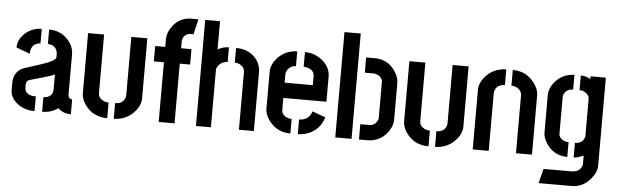

<svg xmlns="http://www.w3.org/2000/svg" viewBox="-52 -886 4050 1261"><g transform="rotate(5 1972.5 -255.5)"><path d="M28.3 -126Q28.3 -71.3 81.1 -33.2Q127 0 190.4 0V-96.7Q118.2 -97.7 117.2 -147.5V-168Q118.2 -187.5 128.9 -195.3Q136.7 -201.2 220.7 -223.6Q279.3 -239.3 302.7 -252V-155.3Q302.7 -108.4 258.8 -98.6Q250 -96.7 240.2 -96.7V0Q304.7 -1 343.8 -33.2Q377.9 0 429.7 0V-97.7Q404.3 -99.6 403.3 -128.9V-391.6Q403.3 -450.2 356.4 -496.1Q309.6 -542 239.3 -542V-446.3Q283.2 -446.3 297.9 -410.2Q302.7 -398.4 302.7 -385.7V-365.2Q302.7 -339.8 195.3 -306.6Q93.8 -275.4 80.1 -267.6Q29.3 -237.3 28.3 -173.8ZM36.1 -406.2 126 -372.1Q126 -427.7 168.9 -442.4Q179.7 -446.3 190.4 -446.3V-542Q123 -542 74.2 -493.2Q36.1 -454.1 36.1 -406.2Z M496.1 -143.6V-541H601.6V-155.3Q601.6 -124 632.8 -107.4Q649.4 -98.6 669.9 -98.6V4.9Q575.2 4.9 522.5 -69.3Q496.1 -107.4 496.1 -143.6ZM712.9 4.9V-98.6Q761.7 -98.6 777.3 -136.7Q781.2 -146.5 781.2 -155.3V-541H886.7V-143.6Q886.7 -97.7 845.7 -52.7Q792 3.9 712.9 4.9Z M942.4 -393.6V-495.1H1008.8V-543Q1008.8 -591.8 1044.9 -637.7Q1089.8 -693.4 1160.2 -694.3H1210L1186.5 -593.8H1160.2Q1118.2 -585 1113.3 -543V-495.1H1181.6V-393.6H1113.3V0H1008.8V-393.6Z M1254.9 4.9V-694.3H1352.5V-507.8Q1385.7 -528.3 1425.8 -528.3V-431.6Q1385.7 -431.6 1361.3 -396.5Q1353.5 -384.8 1353.5 -375V4.9ZM1472.7 -431.6V-528.3Q1565.4 -528.3 1612.3 -461.9Q1636.7 -425.8 1636.7 -384.8V4.9H1538.1V-375Q1538.1 -404.3 1511.7 -420.9Q1494.1 -431.6 1472.7 -431.6Z M1706.1 -147.5V-395.5Q1708 -443.4 1750 -488.3Q1801.8 -540 1875 -541V-443.4Q1836.9 -443.4 1817.4 -409.2Q1810.5 -397.5 1810.5 -387.7V-329.1H1996.1V-386.7Q1996.1 -427.7 1951.2 -440.4Q1938.5 -444.3 1925.8 -444.3V-541Q1995.1 -541 2048.8 -493.2Q2093.8 -450.2 2094.7 -396.5V-228.5H1810.5V-147.5Q1810.5 -122.1 1838.9 -105.5Q1856.4 -95.7 1877 -95.7V0Q1786.1 0 1733.4 -73.2Q1706.1 -113.3 1706.1 -147.5ZM1925.8 0V-96.7Q1982.4 -96.7 2003.9 -144.5Q2006.8 -151.4 2008.8 -157.2L2095.7 -126Q2078.1 -59.6 2016.6 -23.4Q1974.6 0 1925.8 0Z M2172.9 0V-694.3H2280.3V0ZM2329.1 0V-100.6H2387.7Q2422.9 -100.6 2440.4 -132.8Q2446.3 -142.6 2446.3 -149.4V-391.6Q2446.3 -412.1 2422.9 -428.7Q2406.2 -439.5 2388.7 -440.4H2329.1V-541H2388.7Q2471.7 -541 2520.5 -469.7Q2546.9 -431.6 2547.9 -395.5V-147.5Q2547.9 -102.5 2509.8 -56.6Q2460.9 -1 2387.7 0Z M2614.3 -143.6V-541H2719.7V-155.3Q2719.7 -124 2751 -107.4Q2767.6 -98.6 2788.1 -98.6V4.9Q2693.4 4.9 2640.6 -69.3Q2614.3 -107.4 2614.3 -143.6ZM2831.1 4.9V-98.6Q2879.9 -98.6 2895.5 -136.7Q2899.4 -146.5 2899.4 -155.3V-541H3004.9V-143.6Q3004.9 -97.7 2963.9 -52.7Q2910.2 3.9 2831.1 4.9Z M3079.1 0V-394.5Q3079.1 -441.4 3122.1 -487.3Q3174.8 -542 3252.9 -543V-439.5Q3208 -439.5 3190.4 -404.3Q3184.6 -392.6 3184.6 -381.8V0ZM3295.9 -439.5V-543Q3388.7 -543 3441.4 -467.8Q3469.7 -428.7 3469.7 -394.5V0H3364.3V-381.8Q3364.3 -411.1 3335.9 -428.7Q3318.4 -439.5 3295.9 -439.5Z M3529.3 182.6 3553.7 86.9H3742.2Q3788.1 85 3804.7 48.8Q3808.6 41 3808.6 35.2V-23.4Q3769.5 -5.9 3744.1 -4.9V-101.6Q3787.1 -101.6 3803.7 -134.8Q3808.6 -144.5 3808.6 -153.3V-397.5Q3808.6 -423.8 3778.3 -440.4Q3761.7 -449.2 3744.1 -449.2V-545.9Q3778.3 -545.9 3808.6 -527.3V-545.9H3909.2V35.2Q3909.2 77.1 3871.1 123Q3821.3 181.6 3749 182.6ZM3539.1 -151.4V-401.4Q3540 -447.3 3580.1 -492.2Q3628.9 -544.9 3702.1 -545.9V-449.2Q3660.2 -449.2 3642.6 -414.1Q3637.7 -405.3 3637.7 -398.4V-152.3Q3637.7 -127 3666 -111.3Q3682.6 -102.5 3702.1 -102.5V-4.9Q3611.3 -5.9 3562.5 -82Q3539.1 -119.1 3539.1 -151.4Z"/></g></svg>

Font: Post No Bills Colombo
Style: Bold
Weight: 800
Designer: Kosala Senevirathne, Siva Puranthara, Lasantha Premarathna, Tharique Azeez
Foundry: Mooniak
Version: Version 1.220 ; ttfautohint (v1.5)